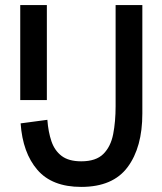

<svg xmlns="http://www.w3.org/2000/svg" viewBox="-20 -720 638 754"><path d="M166 -249.5Q169.5 -202 182 -165.2Q194.5 -128.5 222.2 -107.5Q250 -86.5 299 -86.5Q357 -86.5 386 -115.5Q415 -144.5 424.5 -193.5Q434 -242.5 434 -303V-700H539V-274Q539 -141.5 481.2 -63.8Q423.5 14 299 14Q184.5 14 126.8 -53Q69 -120 61 -235.5ZM59.5 -327V-700H164V-327Z"/></svg>

Font: Cabin Condensed Medium
Style: Regular
Weight: 500
Width: 3
Designer: Pablo Impallari
Foundry: Pablo Impallari. http://www.impallari.com Igino Marini. http://www.ikern.com
Version: Version 3.001; ttfautohint (v1.8.3)